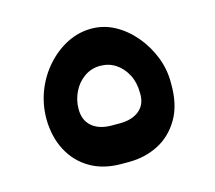

<svg xmlns="http://www.w3.org/2000/svg" viewBox="-77 -562 748 668"><g transform="rotate(-15 297.0 -228.0)"><path d="M282 13Q218 13 171 -14.5Q124 -42 98 -91Q72 -140 71 -204Q71 -258 89.5 -305.5Q108 -353 141 -390Q174 -427 215.5 -448Q257 -469 303 -469Q347 -469 386 -448Q425 -427 456 -390.5Q487 -354 505 -308Q523 -262 522 -212Q523 -136 493.5 -86Q464 -36 416 -11.5Q368 13 310 13ZM285 -125H314Q359 -125 385 -147Q411 -169 409 -210Q409 -247 394 -275.5Q379 -304 354.5 -320Q330 -336 299 -336Q267 -336 241.5 -318Q216 -300 202 -271Q188 -242 188 -210Q188 -169 214 -147Q240 -125 285 -125Z"/></g></svg>

Font: Rubik
Style: Bold Italic
Weight: 700
Italic angle: -12°
Designer: Hubert and Fischer
Foundry: Hubert and Fischer
Version: Version 2.300;gftools[0.9.30]